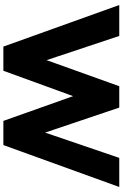

<svg xmlns="http://www.w3.org/2000/svg" viewBox="191 -936 745 1168"><g transform="rotate(90 564.0 -352.5)"><path d="M264 0 11 -705H199L369 -195H322L505 -705H635L807 -195H767L941 -705H1118L863 0H716L553 -459H578L411 0Z"/></g></svg>

Font: Nunito Sans 12pt ExtraLight Black
Style: Regular
Weight: 900
Version: Version 3.101;gftools[0.9.27]